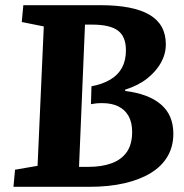

<svg xmlns="http://www.w3.org/2000/svg" viewBox="-20 -721 712 741"><path d="M620 -550Q620 -513 601.5 -479.5Q583 -446 548.5 -418.5Q514 -391 463 -375V-370Q553 -359 601 -318Q649 -277 649 -205Q649 -156 627 -118Q605 -80 563 -54Q521 -28 461 -14Q401 0 325 0H32L38 -66L125 -81L149 -619L64 -636L70 -701H367Q494 -701 557 -664Q620 -627 620 -550ZM333 -388Q376 -396 406 -414Q436 -432 451 -460Q466 -488 466 -527Q466 -580 435 -603Q404 -626 336 -626H308L285 -77H321Q373 -77 411 -91Q449 -105 469.5 -134.5Q490 -164 490 -212Q490 -249 476 -273.5Q462 -298 436.5 -310.5Q411 -323 375 -323Q360 -323 351 -322Q342 -321 331 -319Z"/></svg>

Font: Literata
Style: Bold Italic
Weight: 700
Italic angle: -2°
Designer: Latin by Veronika Burian and Jose Scaglione. Greek by Irene Vlachou. Cyrillic by Vera Evstafieva
Foundry: TypeTogether
Version: Version 3.103;gftools[0.9.29]